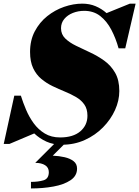

<svg xmlns="http://www.w3.org/2000/svg" viewBox="-62 -780 764 1054"><path d="M206 165Q206 140 185.8 127Q165.5 114 131.5 114L251.5 -6H308.5L227.5 74.5Q262.5 76 292.8 83Q323 90 342 104.8Q361 119.5 361 145.5Q361 185.5 325 209.5Q289 233.5 231.2 244Q173.5 254.5 108 254.5V218.5Q148 218.5 177 209.8Q206 201 206 165ZM-10 10H-41.5L16.5 -255H52.5Q64 -218 81 -177.8Q98 -137.5 123.2 -103Q148.5 -68.5 184 -47Q219.5 -25.5 268 -25.5Q339.5 -25.5 378.8 -59Q418 -92.5 418 -144.5Q418 -182 401 -206.2Q384 -230.5 355.8 -247Q327.5 -263.5 294 -277.2Q260.5 -291 227 -307Q193.5 -323 165.2 -346.5Q137 -370 120 -405.8Q103 -441.5 103 -495Q103 -559 129 -608.2Q155 -657.5 197.2 -691.2Q239.5 -725 290 -742.5Q340.5 -760 389.5 -760Q429.5 -760 462.8 -746Q496 -732 523 -708L651 -760H682.5L625.5 -514.5H589Q574 -569 549.5 -616Q525 -663 488.5 -691.8Q452 -720.5 400 -720.5Q367 -720.5 338 -709Q309 -697.5 291 -676Q273 -654.5 273 -625Q273 -591.5 296 -569Q319 -546.5 355.5 -528.8Q392 -511 433 -492Q474 -473 510.5 -446.8Q547 -420.5 570 -380.5Q593 -340.5 593 -280.5Q593 -228 569.5 -176Q546 -124 503.5 -80.8Q461 -37.5 403.5 -11.5Q346 14.5 278.5 14.5Q231 14.5 193.2 -2.5Q155.5 -19.5 126 -47.5Z"/></svg>

Font: Bodoni* 06pt Fatface
Style: Italic
Weight: 900
Italic angle: -13°
Version: Version 2.3